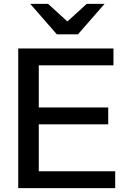

<svg xmlns="http://www.w3.org/2000/svg" viewBox="-20 -970 674 990"><path d="M74 0V-720H180V0ZM126 0V-87H574V0ZM126 -329V-416H538V-329ZM126 -633V-720H565V-633ZM273 -793 136 -950H228L375 -816H280L427 -950H519L382 -793Z"/></svg>

Font: Instrument Sans Medium
Style: Regular
Weight: 500
Designer: Rodrigo Fuenzalida
Foundry: fragTYPE
Version: Version 1.000;gftools[0.9.28]